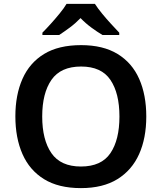

<svg xmlns="http://www.w3.org/2000/svg" viewBox="-20 -957 831 987"><path d="M732 -358Q732 -247 695 -164.5Q658 -82 583.5 -36Q509 10 396 10Q281 10 206.5 -36Q132 -82 95.5 -165Q59 -248 59 -359Q59 -469 95.5 -551.5Q132 -634 206.5 -679.5Q281 -725 397 -725Q510 -725 584.5 -679.5Q659 -634 695.5 -551.5Q732 -469 732 -358ZM197 -358Q197 -238 244.5 -169.5Q292 -101 396 -101Q501 -101 547.5 -169.5Q594 -238 594 -358Q594 -478 547.5 -546.5Q501 -615 397 -615Q292 -615 244.5 -546.5Q197 -478 197 -358ZM468 -937Q482 -915 504.5 -887.5Q527 -860 551 -834Q575 -808 593 -789V-777H507Q480 -793 450 -815Q420 -837 394 -864Q368 -837 339 -815.5Q310 -794 284 -777H198V-789Q217 -808 240.5 -834Q264 -860 286.5 -887.5Q309 -915 322 -937Z"/></svg>

Font: Noto Sans Lisu SemiBold
Style: Regular
Weight: 600
Designer: Monotype Design Team. David Williams.
Foundry: Monotype Imaging Inc.
Version: Version 2.102; ttfautohint (v1.8.4.7-5d5b)